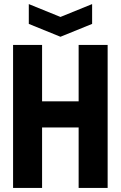

<svg xmlns="http://www.w3.org/2000/svg" viewBox="-20 -920 591 940"><path d="M44 0V-700H186V-424H365V-700H507V0H365V-296H186V0ZM431 -900V-803L276 -740L121 -803V-900L276 -837Z"/></svg>

Font: Tektur SemiCondensed SemiBold
Style: Regular
Weight: 600
Width: 4
Designer: Adam Jagosz
Foundry: Adam Jagosz
Version: Version 1.005;gftools[0.9.30]